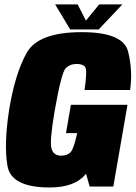

<svg xmlns="http://www.w3.org/2000/svg" viewBox="-20 -824 600 848"><path d="M199.5 4Q312.5 4 360 -57L376 0H480.5L543 -361H293L271.5 -236H321.5L320 -232.5Q306 -167.5 292 -152Q278 -136.5 249.5 -136.5Q217.5 -136.5 207.8 -166.2Q198 -196 220.5 -329Q251 -503.5 270 -522.5Q289 -541.5 318.5 -541.5Q346.5 -541.5 356.2 -528Q366 -514.5 353.5 -426.5H554.5Q567 -509 546 -595.5Q525 -682 341 -682Q149 -682 97.8 -590.5Q46.5 -499 20.5 -340Q-3.5 -186 13 -91Q29.5 4 199.5 4ZM290 -694H416L520.5 -804.5H418L359.5 -733L323 -804.5H223.5Z"/></svg>

Font: Anybody Condensed Black
Style: Italic
Weight: 900
Width: 3
Italic angle: -10°
Version: Version 1.113;gftools[0.9.25]